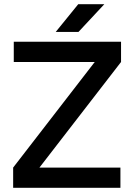

<svg xmlns="http://www.w3.org/2000/svg" viewBox="-20 -900 643 920"><path d="M247 -747H356L480 -880H355ZM43 0H557V-97H169L560 -603V-700H46V-603H434L43 -97Z"/></svg>

Font: Unageo
Style: Medium
Weight: 500
Designer: Richard Sepsi
Foundry: Richard Sepsi
Version: Version 2.000